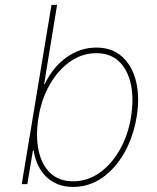

<svg xmlns="http://www.w3.org/2000/svg" viewBox="-20 -747 638 779"><path d="M68.2 0 188.9 -727.3H211.6L159.1 -406.2H161.9Q193.9 -474.4 249.8 -514.2Q305.8 -554 370.7 -554Q434.7 -554 475.9 -516.7Q517 -479.4 532.3 -415.5Q547.6 -351.6 534.1 -271.3Q520.6 -191.1 484.4 -127.1Q448.2 -63.2 394.9 -25.9Q341.6 11.4 277 11.4Q210.9 11.4 169 -28.4Q127.1 -68.2 116.5 -136.4H113.6L90.9 0ZM136.4 -271.3Q124.3 -197.4 136.2 -138.7Q148.1 -79.9 183.4 -45.6Q218.8 -11.4 277 -11.4Q334.5 -11.4 383.3 -45.6Q432.2 -79.9 465.7 -138.7Q499.3 -197.4 511.4 -271.3Q523.4 -345.2 511.2 -403.9Q498.9 -462.7 463.6 -497Q428.3 -531.2 370.7 -531.2Q313.2 -531.2 264.4 -497Q215.6 -462.7 182 -403.9Q148.4 -345.2 136.4 -271.3Z"/></svg>

Font: Inter UI Thin
Style: Italic
Weight: 100
Italic angle: -9.39999°
Designer: Rasmus Andersson
Foundry: rsms
Version: 3.2;8d6f07862